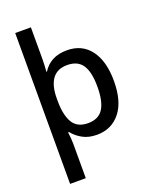

<svg xmlns="http://www.w3.org/2000/svg" viewBox="-179 -858 957 1196"><g transform="rotate(-20 300.0 -260.0)"><path d="M73 240V-760H177V-555Q177 -533 176 -510.5Q175 -488 173 -467H177Q201 -506 241 -527.5Q281 -549 338 -549Q438 -549 493.5 -475Q549 -401 549 -270Q549 -134 491 -62Q433 10 336 10Q281 10 241.5 -12Q202 -34 177 -66H171Q174 -43 175.5 -22.5Q177 -2 177 13V240ZM309 -77Q378 -77 409 -125Q440 -173 440 -272Q440 -368 409 -415Q378 -462 308 -462Q242 -462 209.5 -417.5Q177 -373 177 -290V-271Q177 -179 207 -128Q237 -77 309 -77Z"/></g></svg>

Font: Noto Sans Mono Medium
Style: Regular
Weight: 500
Designer: Monotype Design Team
Foundry: Monotype Imaging Inc.
Version: Version 2.014